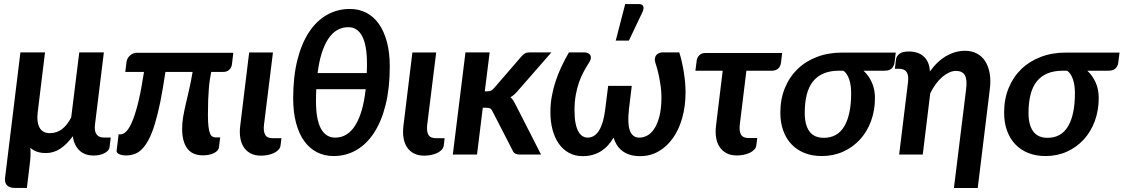

<svg xmlns="http://www.w3.org/2000/svg" viewBox="-20 -776 5641 964"><path d="M536 -85.5 530 -36.5Q529 -28.5 522.8 -21Q516.5 -13.5 506 -7.8Q495.5 -2 481 1.5Q466.5 5 449 5Q429.5 5 412 -0.8Q394.5 -6.5 381 -18.5Q367.5 -30.5 358.2 -48.8Q349 -67 345.5 -92Q316 -51.5 282.8 -29.5Q249.5 -7.5 210.5 -7.5Q160.5 -7.5 132.5 -34Q134 -13.5 133 7.8Q132 29 129.5 47.5L115 167.5H53.5Q27.5 167.5 15 154.2Q2.5 141 5.5 116L82.5 -513H206L169 -210Q163.5 -163.5 178.5 -135.5Q193.5 -107.5 230.5 -107.5Q265.5 -107.5 292 -128.2Q318.5 -149 337.5 -186.5L378 -513H501.5L457 -151.5Q453 -117.5 464.8 -101.5Q476.5 -85.5 500.5 -85.5Z M1144.5 -453Q1142.5 -437 1131.2 -426Q1120 -415 1101.5 -415H1040.5Q1037 -398.5 1034 -379Q1031 -359.5 1028.8 -333.8Q1026.5 -308 1025.2 -275Q1024 -242 1024 -199Q1024 -162.5 1026.8 -140.2Q1029.5 -118 1034.5 -106Q1039.5 -94 1047 -90Q1054.5 -86 1063.5 -86H1085.5L1079.5 -37Q1078 -27 1071 -19.5Q1064 -12 1053.2 -6.8Q1042.5 -1.5 1028.5 1.2Q1014.5 4 999.5 4Q945.5 4 920 -31Q894.5 -66 894.5 -128.5Q894.5 -158.5 899.2 -187Q904 -215.5 911.5 -248.2Q919 -281 928.5 -321.2Q938 -361.5 947 -415H810.5Q798 -329 784.8 -264.2Q771.5 -199.5 757.2 -153Q743 -106.5 727 -76Q711 -45.5 693 -27.5Q675 -9.5 654.8 -2.5Q634.5 4.5 612 4.5Q604.5 4.5 596 3.2Q587.5 2 580.5 -1Q573.5 -4 569 -8.5Q564.5 -13 565.5 -19L575.5 -101.5H585.5Q600.5 -101.5 616 -118.2Q631.5 -135 646.5 -172.2Q661.5 -209.5 675.8 -269.2Q690 -329 703 -415H609L615.5 -467Q616.5 -474 620.5 -481.8Q624.5 -489.5 631.2 -496Q638 -502.5 647 -506.8Q656 -511 667 -511H1151.5Z M1231 -512.5H1350.5L1305.5 -150Q1301.5 -116.5 1311.5 -99.2Q1321.5 -82 1349.5 -82H1393L1388.5 -45.5Q1387 -33 1377.8 -23.5Q1368.5 -14 1354.8 -7.5Q1341 -1 1324.2 2.2Q1307.5 5.5 1291 5.5Q1260.5 5.5 1239 -5.5Q1217.5 -16.5 1204.2 -36.5Q1191 -56.5 1186.5 -83.8Q1182 -111 1186 -143.5Z M1568 -328Q1566.5 -299.5 1566.5 -269Q1566.5 -176 1591.2 -130.5Q1616 -85 1663 -85Q1725.5 -85 1764.2 -147.5Q1803 -210 1816 -328ZM1821.5 -409Q1822 -420.5 1822.2 -432Q1822.5 -443.5 1822.5 -455.5Q1822.5 -548.5 1798.5 -594Q1774.5 -639.5 1729.5 -639.5Q1666 -639.5 1627.2 -579.5Q1588.5 -519.5 1574.5 -409ZM1737 -731Q1782.5 -731 1819.5 -711.8Q1856.5 -692.5 1882.5 -655.5Q1908.5 -618.5 1922.8 -564.8Q1937 -511 1937 -442.5Q1937 -334 1916.2 -250.2Q1895.5 -166.5 1858 -109.2Q1820.5 -52 1768.8 -22.2Q1717 7.5 1655 7.5Q1608.5 7.5 1570.8 -12Q1533 -31.5 1506.8 -68.5Q1480.5 -105.5 1466.2 -159.5Q1452 -213.5 1452 -282.5Q1452 -390.5 1473 -474.2Q1494 -558 1531.8 -615Q1569.5 -672 1621.8 -701.5Q1674 -731 1737 -731Z M2050.5 -512.5H2170L2125 -150Q2121 -116.5 2131 -99.2Q2141 -82 2169 -82H2212.5L2208 -45.5Q2206.5 -33 2197.2 -23.5Q2188 -14 2174.2 -7.5Q2160.5 -1 2143.8 2.2Q2127 5.5 2110.5 5.5Q2080 5.5 2058.5 -5.5Q2037 -16.5 2023.8 -36.5Q2010.5 -56.5 2006 -83.8Q2001.5 -111 2005.5 -143.5Z M2438.5 -513 2414 -317.5H2427Q2437.5 -317.5 2445 -320.8Q2452.5 -324 2461 -334L2597 -491.5Q2605.5 -502 2615.2 -507.5Q2625 -513 2639 -513H2748.5L2582 -322.5Q2573 -311.5 2563.5 -302.8Q2554 -294 2543 -287.5Q2551.5 -280.5 2557.8 -270.5Q2564 -260.5 2569.5 -249L2696.5 0H2590Q2576.5 0 2567.2 -4.8Q2558 -9.5 2553 -22L2453 -216.5Q2447.5 -228 2441 -231.5Q2434.5 -235 2420.5 -235H2404L2375 0H2253.5L2317 -513Z M3390.5 -513Q3397.5 -491 3403.2 -465.8Q3409 -440.5 3413.2 -414.2Q3417.5 -388 3419.8 -362Q3422 -336 3422 -313Q3422 -242.5 3405.2 -183.5Q3388.5 -124.5 3358.2 -82Q3328 -39.5 3286.2 -15.8Q3244.5 8 3194.5 8Q3165 8 3142.8 1Q3120.5 -6 3104.2 -18.5Q3088 -31 3077.2 -48Q3066.5 -65 3060.5 -85Q3049 -65 3034 -48Q3019 -31 3000 -18.5Q2981 -6 2957.5 1Q2934 8 2905.5 8Q2867 8 2836.8 -8.5Q2806.5 -25 2785.8 -54.5Q2765 -84 2754.2 -124.5Q2743.5 -165 2743.5 -213Q2743.5 -253.5 2750.5 -292.5Q2757.5 -331.5 2770 -369Q2782.5 -406.5 2799.5 -442.5Q2816.5 -478.5 2836.5 -513H2914Q2922 -513 2930.2 -510Q2938.5 -507 2943 -500.5Q2947.5 -494 2946.5 -483.2Q2945.5 -472.5 2935 -457.5Q2922.5 -438.5 2910 -415Q2897.5 -391.5 2887.2 -362.8Q2877 -334 2870.8 -299Q2864.5 -264 2864.5 -222Q2864.5 -182.5 2870 -156.2Q2875.5 -130 2884.8 -114.2Q2894 -98.5 2905.8 -91.8Q2917.5 -85 2930 -85Q2949 -85 2963.8 -95Q2978.5 -105 2989.2 -123.2Q3000 -141.5 3007 -166.5Q3014 -191.5 3018 -221.5L3033.5 -345H3152L3137 -221.5H3137.5Q3134 -191.5 3134.8 -166.5Q3135.5 -141.5 3141.5 -123.2Q3147.5 -105 3159.5 -95Q3171.5 -85 3190.5 -85Q3209 -85 3228.5 -94.8Q3248 -104.5 3264 -128Q3280 -151.5 3290.5 -190.8Q3301 -230 3301 -289Q3301 -314 3297.5 -340.2Q3294 -366.5 3289.2 -390Q3284.5 -413.5 3279.2 -432.2Q3274 -451 3270.5 -461Q3266 -475.5 3268.5 -485.5Q3271 -495.5 3277 -501.5Q3283 -507.5 3291 -510.2Q3299 -513 3305 -513ZM3071.5 -572 3119 -755.5H3189Q3205 -755.5 3209.5 -744.8Q3214 -734 3206 -716L3137.5 -572Z M3901.5 -463Q3899 -442.5 3887 -431.8Q3875 -421 3855.5 -421H3727.5L3694.5 -151.5Q3690.5 -117.5 3700.5 -100.2Q3710.5 -83 3738.5 -83H3782L3777.5 -46.5Q3776 -34 3766.8 -24.5Q3757.5 -15 3743.8 -8.5Q3730 -2 3713.2 1.2Q3696.5 4.5 3680 4.5Q3649.5 4.5 3628 -6.8Q3606.5 -18 3593.2 -37.8Q3580 -57.5 3575.5 -84.8Q3571 -112 3575 -144.5L3608.5 -421H3471.5L3478 -472Q3480 -487 3491.2 -498.5Q3502.5 -510 3522.5 -510H3907Z M4193.5 -421Q4147.5 -421 4114.8 -407Q4082 -393 4061 -366Q4040 -339 4030.2 -299.5Q4020.5 -260 4020.5 -208.5Q4020.5 -148 4044.2 -116Q4068 -84 4116 -84Q4185 -84 4219.2 -142.2Q4253.5 -200.5 4253.5 -308Q4253.5 -326.5 4251.2 -344Q4249 -361.5 4244 -376.5Q4239 -391.5 4231.5 -403.2Q4224 -415 4213.5 -421ZM4477.5 -512 4471 -460Q4468.5 -443.5 4457 -432.2Q4445.5 -421 4421 -421H4315.5Q4341.5 -397 4357.2 -362.5Q4373 -328 4373 -284Q4373 -221.5 4353.2 -168Q4333.5 -114.5 4297.8 -75.5Q4262 -36.5 4213 -14.5Q4164 7.5 4105.5 7.5Q4058 7.5 4019.5 -7.8Q3981 -23 3954 -51.5Q3927 -80 3912.5 -120.2Q3898 -160.5 3898 -211Q3898 -278.5 3920.8 -334Q3943.5 -389.5 3984.2 -429Q4025 -468.5 4082 -490.2Q4139 -512 4208 -512Z M4478.5 -477Q4480.5 -493.5 4495.5 -505.5Q4510.5 -517.5 4543.5 -517.5Q4565.5 -517.5 4584.2 -511.5Q4603 -505.5 4617 -493.2Q4631 -481 4639.2 -462.2Q4647.5 -443.5 4649 -417.5Q4687 -470 4732.2 -495.5Q4777.5 -521 4825.5 -521Q4857.5 -521 4883.2 -508Q4909 -495 4925.5 -470.2Q4942 -445.5 4948.8 -409.2Q4955.5 -373 4949.5 -326.5L4889 168H4769.5L4830.5 -326.5Q4837 -376.5 4824.5 -398.2Q4812 -420 4779.5 -420Q4763 -420 4745.5 -412Q4728 -404 4711 -389.5Q4694 -375 4678.5 -354Q4663 -333 4650.5 -307L4613 0H4494.5L4539 -363.5Q4543 -398 4532 -414.2Q4521 -430.5 4496 -430.5H4473Z M5317 -421Q5271 -421 5238.2 -407Q5205.5 -393 5184.5 -366Q5163.5 -339 5153.8 -299.5Q5144 -260 5144 -208.5Q5144 -148 5167.8 -116Q5191.5 -84 5239.5 -84Q5308.5 -84 5342.8 -142.2Q5377 -200.5 5377 -308Q5377 -326.5 5374.8 -344Q5372.5 -361.5 5367.5 -376.5Q5362.5 -391.5 5355 -403.2Q5347.5 -415 5337 -421ZM5601 -512 5594.5 -460Q5592 -443.5 5580.5 -432.2Q5569 -421 5544.5 -421H5439Q5465 -397 5480.8 -362.5Q5496.5 -328 5496.5 -284Q5496.5 -221.5 5476.8 -168Q5457 -114.5 5421.2 -75.5Q5385.5 -36.5 5336.5 -14.5Q5287.5 7.5 5229 7.5Q5181.5 7.5 5143 -7.8Q5104.5 -23 5077.5 -51.5Q5050.5 -80 5036 -120.2Q5021.5 -160.5 5021.5 -211Q5021.5 -278.5 5044.2 -334Q5067 -389.5 5107.8 -429Q5148.5 -468.5 5205.5 -490.2Q5262.5 -512 5331.5 -512Z"/></svg>

Font: Lato 2
Style: Bold Italic
Weight: 700
Italic angle: -7°
Designer: Lukasz Dziedzic with Adam Twardoch and Botio Nikoltchev
Foundry: tyPoland Lukasz Dziedzic
Version: Version 2.015; 2015-08-06; http://www.latofonts.com/